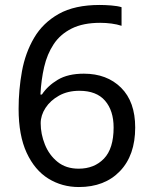

<svg xmlns="http://www.w3.org/2000/svg" viewBox="-20 -744 612 774"><path d="M55 -305Q55 -382 68.5 -456.5Q82 -531 117.5 -591.5Q153 -652 217 -688Q281 -724 382 -724Q403 -724 428.5 -722Q454 -720 470 -715V-640Q452 -646 429.5 -649Q407 -652 384 -652Q315 -652 269 -629Q223 -606 196.5 -566Q170 -526 158 -474Q146 -422 143 -363H149Q172 -398 213 -422.5Q254 -447 318 -447Q411 -447 468 -390.5Q525 -334 525 -230Q525 -118 463.5 -54Q402 10 298 10Q230 10 175 -24Q120 -58 87.5 -128Q55 -198 55 -305ZM297 -64Q360 -64 399 -104.5Q438 -145 438 -230Q438 -298 403.5 -338Q369 -378 300 -378Q253 -378 218 -358.5Q183 -339 163.5 -309Q144 -279 144 -247Q144 -204 161 -161.5Q178 -119 212 -91.5Q246 -64 297 -64Z"/></svg>

Font: Noto Sans Inscriptional Pahlavi
Style: Regular
Weight: 400
Designer: Monotype Design Team
Foundry: Monotype Imaging Inc.
Version: Version 2.003; ttfautohint (v1.8.4.7-5d5b)